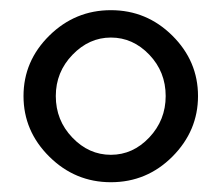

<svg xmlns="http://www.w3.org/2000/svg" viewBox="-20 -802 443 383"><path d="M375 -610.4Q375 -541 324 -489.7Q272.9 -438.5 201.2 -438.5Q129.9 -438.5 78.4 -489.5Q26.9 -540.5 26.9 -610.4Q26.9 -680.2 78.4 -731Q129.9 -781.7 201.2 -781.7Q272.5 -781.7 323.7 -731Q375 -680.2 375 -610.4ZM310.5 -610.4Q310.5 -658.7 277.8 -692.9Q245.1 -727.1 201.2 -727.1Q157.7 -727.1 124.5 -692.6Q91.3 -658.2 91.3 -610.4Q91.3 -562 124.3 -527.6Q157.2 -493.2 201.2 -493.2Q245.1 -493.2 277.8 -527.8Q310.5 -562.5 310.5 -610.4Z"/></svg>

Font: LilGrotesk
Style: Regular
Weight: 400
Designer: BSozoo
Foundry: BSozoo
Version: Version 1.004;PS 001.004;hotconv 1.0.70;makeotf.lib2.5.58329